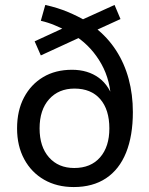

<svg xmlns="http://www.w3.org/2000/svg" viewBox="-20 -747 602 776"><path d="M278 9Q210 9 158.5 -20.5Q107 -50 78 -103.5Q49 -157 49 -228Q49 -300 77 -353Q105 -406 154.5 -435.5Q204 -465 271 -465Q335 -465 379.5 -432.5Q424 -400 443 -332H429Q428 -420 390 -488Q352 -556 289 -599H310L145 -523L120 -580L246 -638L247 -624Q227 -634 201 -645Q175 -656 145 -663L163 -727Q213 -716 254.5 -698.5Q296 -681 328 -662L302 -663L443 -727L467 -670L362 -622L365 -635Q415 -596 449 -543.5Q483 -491 500 -428Q517 -365 517 -294Q517 -198 489.5 -130Q462 -62 408.5 -26.5Q355 9 278 9ZM280 -68Q347 -68 384.5 -111Q422 -154 422 -228Q422 -304 385 -346.5Q348 -389 281 -389Q217 -389 178.5 -346Q140 -303 140 -228Q140 -154 178 -111Q216 -68 280 -68Z"/></svg>

Font: Nunitoga
Style: Medium
Weight: 500
Designer: Vernon Adams
Foundry: Vernon Adams
Version: Version 1.0